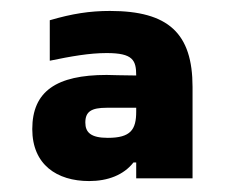

<svg xmlns="http://www.w3.org/2000/svg" viewBox="-20 -693 418 351"><path d="M181 -673C144 -673 112 -668 71 -656V-582C110 -590 143 -596 175 -596C223 -596 229 -583 229 -555C207 -555 181 -556 175 -556C83 -556 39 -526 39 -457C39 -392 84 -362 143 -362C177 -362 206 -373 224 -396H229V-367H332V-534C332 -632 288 -673 181 -673ZM136 -469C136 -489 147 -496 175 -496H229V-489C229 -456 219 -441 177 -441C146 -441 136 -451 136 -469Z"/></svg>

Font: LT Wave Alt Bold
Style: Regular
Weight: 700
Designer: Daniel Lyons
Version: Version 2.5 (Glyphs App)